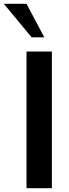

<svg xmlns="http://www.w3.org/2000/svg" viewBox="-67 -994 367 1014"><path d="M73 0H207V-722H73ZM167 -797 73 -974H-47L100 -797Z"/></svg>

Font: Perun SemiBold
Style: Regular
Weight: 600
Foundry: Copyright (c) Stefan Peev, Context Ltd, 2016
Version: Version 1.089